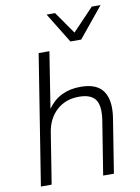

<svg xmlns="http://www.w3.org/2000/svg" viewBox="-100 -1006 779 1072"><g transform="rotate(-10 289.0 -470.0)"><path d="M43 0 160 -736H221L171 -418Q235 -510 357 -510Q450 -510 485.5 -457.5Q521 -405 506 -308L457 0H396L445 -306Q457 -388 431 -422.5Q405 -457 339 -457Q262 -457 212 -411Q162 -365 150 -289L104 0ZM346 -769 241 -940H289L377 -814L497 -940H547L407 -769Z"/></g></svg>

Font: Mulish Light
Style: Italic
Weight: 300
Italic angle: -9°
Designer: Vernon Adams
Foundry: Vernon Adams
Version: Version 3.603; ttfautohint (v1.8.3)